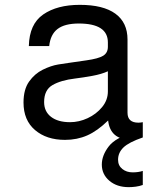

<svg xmlns="http://www.w3.org/2000/svg" viewBox="-20 -559 658 792"><path d="M569 -55V8Q538 17 519 17Q435 17 426 -62Q382 -19 340 -0.5Q298 18 248 18Q172 18 124.5 -22.5Q77 -63 77 -136Q77 -190 100 -222.5Q123 -255 156.5 -271.5Q190 -288 220 -293Q234 -295 263 -299.5Q292 -304 336 -310Q386 -317 405.5 -329Q425 -341 425 -366V-384Q425 -462 305 -462Q247 -462 217.5 -439.5Q188 -417 183 -369H99Q101 -460 158.5 -499.5Q216 -539 309 -539Q406 -539 456 -502.5Q506 -466 506 -396V-94Q506 -53 551 -53Q559 -53 569 -55ZM425 -182V-265Q399 -253 360.5 -246Q322 -239 289 -235Q231 -228 196.5 -208Q162 -188 162 -138Q162 -99 190.5 -77Q219 -55 269 -55Q306 -55 341.5 -71.5Q377 -88 401 -117Q425 -146 425 -182ZM531 -12 569 8Q511 28 489 49.5Q467 71 467 100Q467 124 484.5 138Q502 152 527 152Q551 152 569 146V204Q555 209 540 211Q525 213 511 213Q462 213 431 186.5Q400 160 400 120Q400 82 428.5 45Q457 8 531 -12Z"/></svg>

Font: Fragment Mono
Style: Regular
Weight: 400
Monospace: yes
Designer: Wei Huang based on Nimbus Sans by URW Studio, based on Helvetica by Max Miedinger.
Foundry: Wei Huang
Version: Version 1.021; ttfautohint (v1.8.4.7-5d5b)